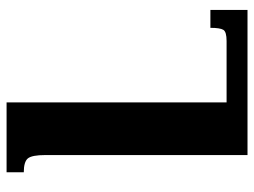

<svg xmlns="http://www.w3.org/2000/svg" viewBox="-112 -642 754 569"><g transform="rotate(-90 264.5 -357.0)"><path d="M520 -110V0H90V-599Q90 -639 80 -651Q70 -663 39 -663V-714H246V-62H428Q455 -62 461 -71.5Q467 -81 467 -110Z"/></g></svg>

Font: Noto Serif Armenian Condensed ExtraBold
Style: Regular
Weight: 800
Width: 3
Designer: Monotype Design Team
Foundry: Monotype Imaging Inc.
Version: Version 2.008; ttfautohint (v1.8.4.7-5d5b)